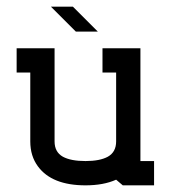

<svg xmlns="http://www.w3.org/2000/svg" viewBox="-20 -557 513 577"><path d="M274 -462 199 -537H133L208 -462ZM443 0V-73H402V-412H288V-339H329V-132Q329 -100 304 -86Q280 -73 237 -73Q193 -73 169 -86Q144 -100 144 -132V-412H30V-339H71V-132Q71 -88 94 -57Q136 0 237 0Q291 0 329 -17L349 0Z"/></svg>

Font: Venice Serif Bold
Style: Regular
Weight: 700
Designer: Bruno Pierini
Foundry: Unio | Creative Solutions
Version: Version 1.000;PS 001.000;hotconv 1.0.70;makeotf.lib2.5.58329